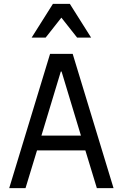

<svg xmlns="http://www.w3.org/2000/svg" viewBox="-20 -981 640 1001"><path d="M113 0 173 -197H425L485 0H572L359 -700H241L28 0ZM196 -274 297 -608H301L402 -274ZM145 -785H218L300 -889L382 -785H455L344 -961H256Z"/></svg>

Font: CommitMonoNiceRocks
Style: Regular
Weight: 400
Monospace: yes
Designer: Eigil Nikolajsen
Foundry: Eigil Nikolajsen
Version: Version 1.143